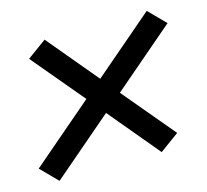

<svg xmlns="http://www.w3.org/2000/svg" viewBox="-83 -696 767 713"><g transform="rotate(-15 300.0 -340.0)"><path d="M62 -77 -1 -141 237 -345 70 -544 144 -598 306 -404 538 -603 601 -539 363 -335 530 -136 456 -82 294 -276Z"/></g></svg>

Font: Iosevka Etoile Medium Oblique
Style: Regular
Weight: 500
Italic angle: -9°
Designer: Belleve Invis
Foundry: Belleve Invis
Version: Version 15.5.2; ttfautohint (v1.8.4)